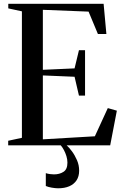

<svg xmlns="http://www.w3.org/2000/svg" viewBox="-20 -763 650 1008"><path d="M95 -39.5V-703.5L23.5 -719V-743H524L538.5 -584.5H494L445 -702L205 -711.5V-396.5L371.5 -404L394.5 -499.5H426.5V-261H394.5L371.5 -360L205 -367V-31.5L478 -47.5L546 -195.5L593.5 -182L558.5 0H23V-24ZM285.5 225.5Q270.5 225.5 251.8 222.2Q233 219 220.5 213.5V146Q230.5 149.5 242.8 151Q255 152.5 263.5 152.5Q292.5 152.5 313.2 139.2Q334 126 334 91Q334 74 328.8 57Q323.5 40 315.8 25.2Q308 10.5 299 0H317H330Q342.5 11 357.8 31.5Q373 52 384.2 78Q395.5 104 395.5 133Q395.5 163 381.8 183.8Q368 204.5 343.5 215Q319 225.5 285.5 225.5Z"/></svg>

Font: Merriweather 120pt
Style: Regular
Weight: 400
Version: Version 2.100